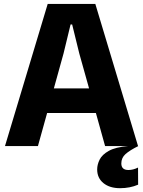

<svg xmlns="http://www.w3.org/2000/svg" viewBox="-20 -747 732 982"><path d="M5.5 0 224 -727H467.5L686 0H517.5L470.5 -169H221L174 0ZM305 -473.5 255.5 -295H435.5L385.5 -473.5L349 -622H341ZM594 215.5Q541 215.5 509 189.5Q477 163.5 477 119.5Q477 95 489.5 69.5Q502 44 536.2 24.8Q570.5 5.5 635.5 0H687.5Q644 21.5 622.2 40.8Q600.5 60 600.5 89Q600.5 122.5 637 122.5Q661 122.5 686 110L686.5 197.5Q645 215.5 594 215.5Z"/></svg>

Font: Spline Sans
Style: Bold
Weight: 700
Designer: Eben Sorkin, Mirko Velimirovic
Foundry: Sorkin Type
Version: Version 1.000; ttfautohint (v1.8.3)